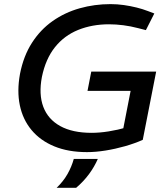

<svg xmlns="http://www.w3.org/2000/svg" viewBox="-20 -730 809 934"><path d="M403.2 10Q312.3 10 244.3 -18Q176.3 -45.9 133.5 -97.3Q90.8 -148.6 76.4 -218.1Q62 -287.6 77.3 -370.7Q94.3 -457.7 135.5 -521.8Q176.6 -585.9 236.2 -627.7Q295.8 -669.5 367.7 -689.7Q439.7 -710 517.9 -710Q550.1 -710 582.5 -705.4Q614.8 -700.8 644.8 -693.3Q674.7 -685.9 699.5 -676.2L730.7 -664.4L689.7 -583.5L651.5 -593.2Q615.7 -602.6 579.8 -607.2Q543.9 -611.8 510.5 -611.8Q428.1 -611.8 360.4 -584.5Q292.7 -557.2 247.3 -500.4Q201.9 -443.5 183.8 -355.6Q167.8 -271.2 190.6 -210.4Q213.4 -149.7 273 -116.7Q332.6 -83.8 425.5 -83.8Q463.9 -83.8 508.3 -90.8Q552.7 -97.9 596.2 -110.3L574.1 -76.3L615.4 -288H405.7L424 -381.8H739.7L674.5 -49.7Q636 -32.5 588.7 -18.9Q541.4 -5.4 493.4 2.3Q445.4 10 403.2 10ZM255.4 183.7Q287.9 152.5 308.1 117.1Q328.2 81.7 339 43H455.9Q439.6 80.7 413.3 116.6Q386.9 152.5 350.3 183.7Z"/></svg>

Font: REM Medium
Style: Italic
Weight: 500
Italic angle: -11°
Designer: Octavio Pardo
Foundry: Ashler Design
Version: Version 1.005;gftools[0.9.28]